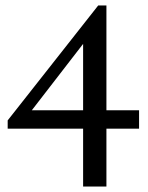

<svg xmlns="http://www.w3.org/2000/svg" viewBox="-20 -550 540 700"><path d="M283 130V-81H8V-111L338 -530H368V-148H487V-81H368V130ZM96 -148H283V-390Z"/></svg>

Font: Spectral SC
Style: Regular
Weight: 400
Designer: Jean-Baptiste Levee
Foundry: Production Type
Version: Version 2.001